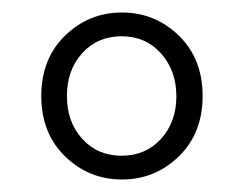

<svg xmlns="http://www.w3.org/2000/svg" viewBox="-20 -778 389 307"><path d="M175 -491Q122 -491 84 -528Q46 -565 46 -624.5Q46 -684 84 -721Q122 -758 175 -758Q228 -758 266 -721Q304 -684 304 -624.5Q304 -565 266 -528Q228 -491 175 -491ZM111.5 -556Q136 -529 174.5 -529Q213 -529 237.5 -556Q262 -583 262 -624Q262 -665 237.5 -692.5Q213 -720 174.5 -720Q136 -720 111.5 -693Q87 -666 87 -624.5Q87 -583 111.5 -556Z"/></svg>

Font: Resource Han Rounded KR Light
Style: Regular
Weight: 300
Designer: Cyano Hao (round all glyphs); Ryoko NISHIZUKA 西塚涼子 (kana, bopomofo & ideographs); Paul D. Hunt (Latin, Greek & Cyrillic)
Foundry: Cyano Hao
Version: 0.990